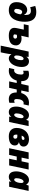

<svg xmlns="http://www.w3.org/2000/svg" viewBox="2181 -2991 1050 5452"><g transform="rotate(90 2706.0 -265.0)"><path d="M268 10C524 10 598 -232 598 -451C598 -662 504 -770 328 -770C249 -770 198 -757 149 -741L186 -596C215 -608 252 -617 282 -617C373 -617 406 -573 406 -456C406 -449 406 -435 405 -424H401C376 -475 326 -513 266 -513C136 -513 41 -391 41 -206C41 -74 116 10 268 10ZM288 -143C249 -143 232 -173 232 -205C232 -306 273 -370 320 -370C357 -370 377 -343 388 -320C373 -222 340 -143 288 -143Z M991 10C1177 10 1269 -61 1269 -197C1269 -279 1204 -352 1075 -352C1047 -352 1019 -349 995 -342L1042 -553H698L668 -415H821L785 -244C777 -209 771 -175 771 -146C771 -66 823 10 991 10ZM1015 -119C985 -119 956 -128 956 -154C956 -167 962 -191 967 -216C986 -222 1008 -224 1026 -224C1060 -224 1076 -199 1076 -172C1076 -137 1051 -119 1015 -119Z M1276 240H1466L1491 121C1509 34 1514 -9 1518 -61H1522C1548 -18 1585 10 1635 10C1786 10 1882 -176 1882 -359C1882 -489 1819 -563 1719 -563C1664 -563 1624 -539 1594 -492H1590L1596 -553H1444ZM1596 -143C1570 -143 1554 -171 1554 -212C1554 -298 1590 -410 1647 -410C1674 -410 1688 -385 1688 -341C1688 -246 1648 -143 1596 -143Z M1991 10C2131 10 2232 -80 2268 -215H2337L2291 0H2475L2521 -215H2606V-206C2606 -42 2690 10 2797 10C2834 10 2876 4 2900 -7V-158C2878 -149 2858 -143 2839 -143C2807 -143 2792 -167 2792 -214C2792 -321 2835 -412 2906 -412C2919 -412 2931 -410 2943 -408L2977 -556C2953 -560 2927 -563 2897 -563C2758 -563 2659 -476 2622 -344H2549L2595 -553H2412L2366 -344H2284V-355C2284 -499 2205 -563 2091 -563C2054 -563 2012 -557 1988 -546V-395C2010 -404 2030 -410 2049 -410C2081 -410 2097 -387 2097 -339C2097 -232 2053 -141 1982 -141C1969 -141 1957 -143 1945 -145L1911 3C1935 7 1961 10 1991 10Z M3163 10C3228 10 3265 -19 3293 -60H3297L3292 0H3444L3561 -553H3410L3384 -485H3380C3352 -532 3315 -563 3252 -563C3083 -563 3006 -335 3006 -201C3006 -44 3078 10 3163 10ZM3242 -143C3214 -143 3200 -168 3200 -212C3200 -307 3245 -410 3296 -410C3323 -410 3336 -382 3336 -341C3336 -321 3334 -300 3330 -280C3318 -209 3284 -143 3242 -143Z M3849 10C4026 10 4111 -54 4111 -166C4111 -226 4071 -264 4020 -275V-279C4079 -294 4142 -325 4142 -409C4142 -505 4057 -563 3930 -563C3722 -563 3613 -396 3613 -211C3613 -69 3704 10 3849 10ZM3831 -355C3854 -414 3882 -435 3918 -435C3939 -435 3953 -422 3953 -400C3953 -375 3939 -355 3886 -355ZM3861 -119C3826 -119 3802 -139 3802 -199C3802 -216 3803 -220 3804 -232H3859C3897 -232 3918 -213 3918 -172C3918 -135 3894 -119 3861 -119Z M4189 0H4379L4425 -215H4532L4487 0H4677L4794 -553H4604L4561 -353H4455L4497 -553H4307Z M5003 10C5068 10 5105 -19 5133 -60H5137L5132 0H5284L5401 -553H5250L5224 -485H5220C5192 -532 5155 -563 5092 -563C4923 -563 4846 -335 4846 -201C4846 -44 4918 10 5003 10ZM5082 -143C5054 -143 5040 -168 5040 -212C5040 -307 5085 -410 5136 -410C5163 -410 5176 -382 5176 -341C5176 -321 5174 -300 5170 -280C5158 -209 5124 -143 5082 -143Z"/></g></svg>

Font: Noto Sans UI Black
Style: Italic
Weight: 900
Italic angle: -372°
Designer: Monotype Design Team
Foundry: Monotype Imaging Inc.
Version: Version 1.901